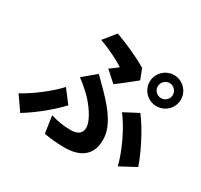

<svg xmlns="http://www.w3.org/2000/svg" viewBox="-169 -1008 1338 1278"><g transform="rotate(30 500.0 -369.5)"><path d="M798 -615C798 -647 824 -674 856 -674C888 -674 914 -647 914 -615C914 -584 888 -558 856 -558C824 -558 798 -584 798 -615ZM736 -615C736 -549 790 -496 856 -496C922 -496 976 -549 976 -615C976 -681 922 -735 856 -735C790 -735 736 -681 736 -615ZM535 -480C574 -508 650 -569 677 -591L647 -669C579 -711 474 -757 392 -787L318 -695C393 -668 473 -628 516 -599C502 -588 478 -569 454 -553ZM305 34C352 43 410 48 464 48C567 48 661 9 661 -124C661 -215 603 -304 497 -411C472 -437 446 -461 417 -491L319 -409C352 -385 386 -355 411 -331C455 -288 524 -198 524 -138C524 -91 489 -73 439 -73C391 -73 340 -81 286 -97ZM954 -85C924 -177 847 -328 786 -404L678 -347C744 -263 810 -120 834 -21ZM346 -208 271 -306C212 -241 104 -157 19 -112L94 -4C200 -69 291 -150 346 -208Z"/></g></svg>

Font: Noto Sans CJK KR Bold
Style: Regular
Weight: 700
Designer: Ryoko NISHIZUKA (kana & ideographs); Paul D. Hunt (Latin, Greek & Cyrillic); Wenlong ZHANG (bopomofo); Sandoll Communica
Foundry: Adobe Systems Incorporated
Version: Version 1.004;PS 1.004;hotconv 1.0.82;makeotf.lib2.5.63406